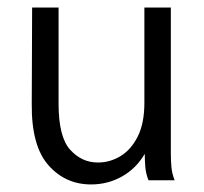

<svg xmlns="http://www.w3.org/2000/svg" viewBox="-20 -477 540 508"><path d="M221 11Q153 11 108 -40Q63 -91 64 -202L65 -457H135V-202Q135 -115 165.5 -81Q196 -47 239 -47Q271 -47 299 -64Q327 -81 344.5 -116Q362 -151 362 -205V-457H432V-71Q432 -53 433.5 -35.5Q435 -18 442 0H373Q366 -17 364.5 -35Q363 -53 363 -70Q341 -32 303.5 -10.5Q266 11 221 11Z"/></svg>

Font: Ligconsolata
Style: Regular
Weight: 400
Monospace: yes
Designer: Raph Levien, Cyreal, Brenton Simpson
Foundry: Raph Levien, Cyreal, Google
Version: Version 3.001; ttfautohint (v1.8.2.53-6de2)